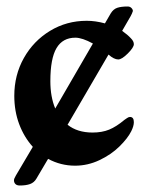

<svg xmlns="http://www.w3.org/2000/svg" viewBox="-20 -496 446 591"><path d="M392 -120Q392 -108 384 -92Q373 -70 347.5 -45Q322 -20 286 -3Q250 14 211 14Q167 14 128 -7L92 54Q85 66 72.5 70.5Q60 75 41 75Q32 75 27.5 70.5Q23 66 23 59Q23 54 29 44L81 -44Q54 -74 39 -114Q24 -154 24 -201Q24 -265 53.5 -317.5Q83 -370 134 -401Q185 -432 247 -432Q274 -432 303 -424L321 -455Q329 -468 341 -472Q353 -476 373 -476Q380 -476 384.5 -471.5Q389 -467 389 -462Q388 -459 386 -454Q384 -449 382 -446L356 -401Q373 -389 383 -378Q392 -369 392 -360Q392 -350 373.5 -331.5Q355 -313 344 -313Q331 -313 314 -328L188 -112Q218 -88 265 -88Q294 -88 316 -97Q338 -106 363 -127Q366 -129 371 -132.5Q376 -136 380 -136Q392 -136 392 -120ZM150 -162 266 -362Q233 -380 212 -380Q173 -380 154 -348Q135 -316 135 -246Q135 -198 150 -162Z"/></svg>

Font: EB Garamond
Style: Bold
Weight: 700
Designer: Georg Duffner and Octavio Pardo
Foundry: Georg Duffner
Version: Version 1.000; ttfautohint (v1.6)